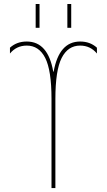

<svg xmlns="http://www.w3.org/2000/svg" viewBox="-20 -950 540 970"><path d="M320.3 -809.6V-929.7H339.8V-809.6ZM160.2 -809.6V-929.7H179.7V-809.6ZM251 -587.9Q278.3 -740.2 384.8 -740.2Q435.5 -740.2 469.7 -709V-679.7Q436.5 -719.7 384.8 -719.7Q323.2 -719.7 291.5 -657.2Q259.8 -594.7 259.8 -450.2V0H240.2V-450.2Q240.2 -594.7 208.5 -657.2Q176.8 -719.7 115.2 -719.7Q63.5 -719.7 30.3 -679.7V-709Q64.5 -740.2 115.2 -740.2Q222.7 -740.2 249 -587.9Z"/></svg>

Font: Mgen+ 1m thin
Style: Regular
Weight: 100
Designer: [Source Han Sans]
Ryoko NISHIZUKA  (kana & ideographs); Paul D. Hunt (Latin, Greek & Cyrillic); Wenlong ZHANG  (bopomofo
Version: Version 1.059.20150602